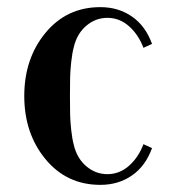

<svg xmlns="http://www.w3.org/2000/svg" viewBox="-20 -506 480 538"><path d="M261 -486Q312 -486 350 -459.5Q388 -433 406 -383L382 -372Q368 -409 341.5 -432.5Q315 -456 281 -456Q248 -456 222 -434Q196 -412 187 -375Q182 -356 179.5 -332Q177 -308 176.5 -290.5Q176 -273 176 -237Q176 -201 176.5 -183.5Q177 -166 179.5 -142Q182 -118 187 -99Q196 -62 222 -40Q248 -18 281 -18Q315 -18 341.5 -41.5Q368 -65 382 -102L406 -91Q388 -41 350 -14.5Q312 12 261 12Q167 12 107.5 -60Q48 -132 48 -237Q48 -342 107.5 -414Q167 -486 261 -486Z"/></svg>

Font: Old Standard TT
Style: Bold
Weight: 700
Designer: Alexey Kryukov <alexios@thessalonica.org.ru>
Version: Version 2.2